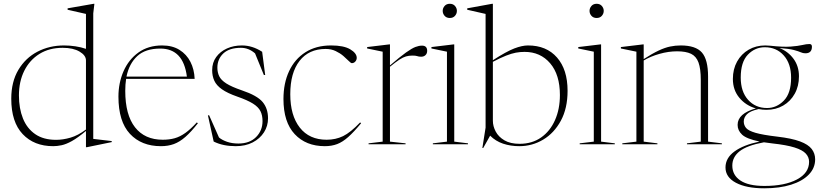

<svg xmlns="http://www.w3.org/2000/svg" viewBox="-20 -762 4325 1014"><path d="M570 -11.5 438.5 15.5H434V-70.5Q391 -34.5 360 -17.2Q329 0 305.2 5Q281.5 10 261 10Q160 10 99.8 -53.8Q39.5 -117.5 39.5 -240.5Q39.5 -330 77 -393Q114.5 -456 177.8 -489Q241 -522 318.5 -522Q347.5 -522 378 -517.5Q408.5 -513 434 -504V-688.5L337 -710.5V-718L474.5 -742H478.5L472.5 -691.5V-28.5L570 -17ZM434 -443Q434 -469.5 400.2 -489.5Q366.5 -509.5 311 -509.5Q240 -509.5 188.2 -477.2Q136.5 -445 108.2 -388.2Q80 -331.5 80 -258Q80 -189.5 101.2 -136.5Q122.5 -83.5 166 -53.5Q209.5 -23.5 276 -23.5Q312.5 -23.5 352.2 -35Q392 -46.5 434 -78Z M836.5 -522Q890.5 -522 928 -498.5Q965.5 -475 985.8 -435.2Q1006 -395.5 1008 -345.5H646Q641.5 -316 641.5 -282Q641.5 -155.5 693 -89.8Q744.5 -24 839.5 -24Q874.5 -24 902.8 -32Q931 -40 959 -60Q987 -80 1019.5 -115.5L1025 -111Q989.5 -65.5 959.2 -39Q929 -12.5 898.2 -1.2Q867.5 10 830 10Q727 10 666.2 -55.2Q605.5 -120.5 605.5 -251.5Q605.5 -324.5 632.5 -386Q659.5 -447.5 711.2 -484.8Q763 -522 836.5 -522ZM826.5 -505.5Q748 -505.5 705 -465.8Q662 -426 648 -357.5H967Q948 -505.5 826.5 -505.5Z M1257.5 -522Q1313 -522 1364.5 -488.5L1380.5 -366H1373.5L1327 -480Q1293.5 -509.5 1252.5 -509.5Q1191 -509.5 1159.5 -479.8Q1128 -450 1128 -404.5Q1128 -379.5 1137.8 -359.2Q1147.5 -339 1175.2 -321.2Q1203 -303.5 1257 -285Q1338.5 -257.5 1367 -223.2Q1395.5 -189 1395.5 -137Q1395.5 -96.5 1374.2 -63.2Q1353 -30 1314.8 -10Q1276.5 10 1225 10Q1192 10 1162.8 4Q1133.5 -2 1108.5 -14.5L1078 -153H1084.5L1136.5 -36Q1152.5 -22.5 1179 -13.2Q1205.5 -4 1239 -4Q1298.5 -4 1332.5 -38.2Q1366.5 -72.5 1366.5 -122.5Q1366.5 -153 1355.5 -175Q1344.5 -197 1315.8 -215Q1287 -233 1234 -251.5Q1181 -270 1152 -290.5Q1123 -311 1111.8 -335.8Q1100.5 -360.5 1100.5 -391.5Q1100.5 -431.5 1121.8 -460.8Q1143 -490 1178.5 -506Q1214 -522 1257.5 -522Z M1728.5 -522Q1795.5 -522 1829.8 -501.5Q1864 -481 1864 -456.5Q1864 -445.5 1856.5 -437Q1849 -428.5 1838 -428.5Q1833 -428.5 1822 -439.8Q1811 -451 1793.8 -466Q1776.5 -481 1753 -492.2Q1729.5 -503.5 1700 -503.5Q1611 -503.5 1562 -440.5Q1513 -377.5 1513 -264.5Q1513 -152.5 1563.2 -88.2Q1613.5 -24 1705 -24Q1752.5 -24 1791.8 -43Q1831 -62 1882 -115.5L1887 -111Q1849 -65 1819.2 -38.5Q1789.5 -12 1760.5 -1Q1731.5 10 1695.5 10Q1596 10 1536.5 -53.5Q1477 -117 1477 -239Q1477 -322.5 1506.8 -386.2Q1536.5 -450 1593 -486Q1649.5 -522 1728.5 -522Z M2208.5 -521Q2236 -521 2236 -493.5Q2236 -479.5 2227.2 -471Q2218.5 -462.5 2204.5 -462.5Q2191 -462.5 2183.8 -465.5Q2176.5 -468.5 2157.5 -468.5Q2139.5 -468.5 2124 -464Q2108.5 -459.5 2089 -446.8Q2069.5 -434 2039.5 -409.5V-14L2122 -5V0H1926.5V-5L2001 -14V-489L1919 -506V-513.5L2035.5 -527.5H2039.5V-416.5Q2093 -462.5 2124.2 -484.8Q2155.5 -507 2174.2 -514Q2193 -521 2208.5 -521Z M2355.5 -667Q2338 -667 2328 -678.5Q2318 -690 2318 -704.5Q2318 -719 2328 -730.5Q2338 -742 2355.5 -742Q2373 -742 2383 -730.5Q2393 -719 2393 -704.5Q2393 -690 2383 -678.5Q2373 -667 2355.5 -667ZM2379 -527.5V-14L2451.5 -5V0H2266V-5L2340.5 -14V-489L2258.5 -506V-513.5L2375 -527.5Z M2722.5 10Q2676.5 10 2637 -3.2Q2597.5 -16.5 2568.5 -45.5L2532 19.5H2527.5L2544.5 -88V-688.5L2447.5 -710.5V-718L2579 -742H2583V-444Q2655 -490.5 2696.2 -506.2Q2737.5 -522 2768.5 -522Q2866 -522 2921.8 -458.2Q2977.5 -394.5 2977.5 -282.5Q2977.5 -190 2942 -124.5Q2906.5 -59 2848.5 -24.5Q2790.5 10 2722.5 10ZM2583 -124.5Q2583 -95.5 2597.8 -67.5Q2612.5 -39.5 2643.8 -21Q2675 -2.5 2724 -2.5Q2790 -2.5 2837.8 -36Q2885.5 -69.5 2911.2 -127.8Q2937 -186 2937 -260Q2937 -367.5 2885.5 -427.8Q2834 -488 2750.5 -488Q2727 -488 2704.2 -483.8Q2681.5 -479.5 2652.8 -468.2Q2624 -457 2583 -435.5Z M3131 -667Q3113.5 -667 3103.5 -678.5Q3093.5 -690 3093.5 -704.5Q3093.5 -719 3103.5 -730.5Q3113.5 -742 3131 -742Q3148.5 -742 3158.5 -730.5Q3168.5 -719 3168.5 -704.5Q3168.5 -690 3158.5 -678.5Q3148.5 -667 3131 -667ZM3154.5 -527.5V-14L3227 -5V0H3041.5V-5L3116 -14V-489L3034 -506V-513.5L3150.5 -527.5Z M3608 -5 3681 -14V-339.5Q3681 -399 3669 -431.8Q3657 -464.5 3629.8 -477.8Q3602.5 -491 3556 -491Q3510.5 -491 3462.8 -477.5Q3415 -464 3379.5 -442.5V-14L3452 -5V0H3266.5V-5L3341 -14V-489L3259 -506V-513.5L3375.5 -527.5H3379.5V-450Q3425.5 -479.5 3458.5 -495Q3491.5 -510.5 3519 -516.2Q3546.5 -522 3575 -522Q3654 -522 3686.8 -484.8Q3719.5 -447.5 3719.5 -357.5V-14L3792.5 -5V0H3608Z M4028 -182Q4006.5 -182 3986.5 -186Q3941.5 -176 3924.8 -158.8Q3908 -141.5 3908 -120.5Q3908 -101 3920.2 -86.2Q3932.5 -71.5 3970.2 -60.5Q4008 -49.5 4084.5 -40.5Q4161.5 -31.5 4205 -15.2Q4248.5 1 4266.8 24.8Q4285 48.5 4285 79.5Q4285 125.5 4251.5 160Q4218 194.5 4157.8 213.5Q4097.5 232.5 4016 232.5Q3921.5 232.5 3866.5 203.2Q3811.5 174 3811.5 122.5Q3811.5 72.5 3858.8 38Q3906 3.5 3991.5 -14.5Q3923 -28.5 3899.2 -50.8Q3875.5 -73 3875.5 -102.5Q3875.5 -162.5 3972 -189.5Q3919 -204.5 3884.8 -245.5Q3850.5 -286.5 3850.5 -345Q3850.5 -397 3872.8 -437Q3895 -477 3933.8 -499.5Q3972.5 -522 4022 -522Q4035.5 -522 4048 -520.5Q4116.5 -513 4155.8 -516Q4195 -519 4217 -524.2Q4239 -529.5 4255 -529.5Q4268 -529.5 4268 -515.5Q4268 -480.5 4233.5 -480.5Q4220.5 -480.5 4209.2 -485.8Q4198 -491 4173.2 -497.8Q4148.5 -504.5 4096 -508.5Q4142 -490.5 4170.8 -451.5Q4199.5 -412.5 4199.5 -359Q4199.5 -307 4177.2 -267Q4155 -227 4116.2 -204.5Q4077.5 -182 4028 -182ZM4031 -191.5Q4081.5 -191.5 4119.8 -230.8Q4158 -270 4158 -351.5Q4158 -426 4119.2 -469.2Q4080.5 -512.5 4019 -512.5Q3967.5 -512.5 3929.8 -473.5Q3892 -434.5 3892 -352.5Q3892 -278 3930.8 -234.8Q3969.5 -191.5 4031 -191.5ZM3847.5 112.5Q3847.5 162.5 3890 191.2Q3932.5 220 4017 220Q4124.5 220 4188.8 185.8Q4253 151.5 4253 92.5Q4253 68 4235.5 49Q4218 30 4175.8 16.8Q4133.5 3.5 4059.5 -4.5Q4035.5 -7 4014.5 -10.5Q3925.5 6 3886.5 36.5Q3847.5 67 3847.5 112.5Z"/></svg>

Font: Newsreader Display ExtraLight
Style: Regular
Weight: 275
Designer: Hugues Gentile
Foundry: Production Type
Version: Version 1.002